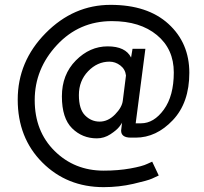

<svg xmlns="http://www.w3.org/2000/svg" viewBox="-20 -645 839 791"><path d="M407 126Q256 126 154.5 24.5Q53 -77 53 -234.5Q53 -392 168 -508.5Q283 -625 435.5 -625Q588 -625 674 -546.5Q760 -468 760 -345Q760 -222 692 -150Q624 -78 539 -78H519Q479 -78 479 -107Q479 -111 480 -116L483 -141Q483 -138 472 -123.5Q461 -109 435 -92Q409 -75 379 -75Q319 -75 277 -116.5Q235 -158 235 -248Q235 -338 292.5 -396Q350 -454 423.5 -454Q497 -454 520 -408L526 -444H579L539 -137H561Q614 -137 655 -193.5Q696 -250 696 -346.5Q696 -443 626.5 -500.5Q557 -558 441 -558Q306 -558 214.5 -459.5Q123 -361 123 -232.5Q123 -104 205 -23Q287 58 407 58Q467 58 517 49Q567 40 587 30L607 21L634 78Q624 83 606 91Q588 99 529 112.5Q470 126 407 126ZM431 -391Q381 -391 343 -351.5Q305 -312 305 -253.5Q305 -195 330.5 -169.5Q356 -144 390.5 -144Q425 -144 454 -173.5Q483 -203 486 -231L499 -334Q496 -360 475.5 -375.5Q455 -391 431 -391Z"/></svg>

Font: Belgrano
Style: Regular
Weight: 400
Version: Version 1.002